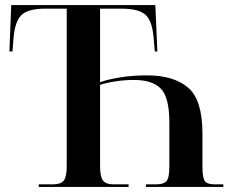

<svg xmlns="http://www.w3.org/2000/svg" viewBox="-20 -734 926 754"><path d="M132 0H485V-10H427Q396 -10 384.5 -25Q373 -40 373 -81V-401Q436 -420 507 -420Q578 -420 611.5 -386Q645 -352 645 -254V-79Q645 -35 633.5 -22.5Q622 -10 593 -10H553V0H857V-10H823Q794 -10 784.5 -23Q775 -36 775 -79V-210Q775 -342 718.5 -390Q662 -438 558 -438Q500 -438 451 -430Q402 -422 373 -411V-700H458Q525 -700 552 -675.5Q579 -651 584 -577L588 -532H598L590 -714H24L17 -532H29L33 -582Q38 -649 64 -674.5Q90 -700 157 -700H242V-81Q242 -40 230.5 -25Q219 -10 187 -10H132Z"/></svg>

Font: Noto Serif Display Semi
Style: Regular
Weight: 600
Designer: Monotype Design Team
Foundry: Monotype Imaging Inc.
Version: Version 1.900